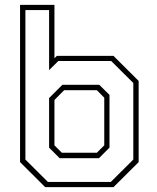

<svg xmlns="http://www.w3.org/2000/svg" viewBox="-20 -770 646 790"><path d="M166 0 62.5 -103V-750H204V-530.5L214 -540H447L550.5 -437V-103L447 0ZM225.5 -119 182 -162.5V-366.5L236.5 -421H388.5L430.5 -379.5V-162.5L387 -119ZM234.5 -141.5H378.5L409 -172V-368L378.5 -399H244L204 -358.5V-172ZM177 -21.5H436L528.5 -113.5V-428.5L437.5 -519H220L182 -481.5V-728.5H84.5V-113.5Z"/></svg>

Font: Tourney ExtraLight
Style: Regular
Weight: 250
Designer: Tyler Finck
Foundry: Etcetera Type Co
Version: Version 1.015